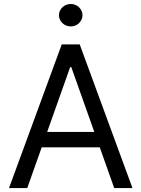

<svg xmlns="http://www.w3.org/2000/svg" viewBox="-20 -952 716 972"><path d="M25.6 0 292.6 -727.3H383.5L650.6 0H558.2L485.1 -206H191.1L117.9 0ZM457.4 -284.1 340.9 -612.2H335.2L218.8 -284.1ZM338.1 -818.2Q326 -818.2 315 -822.6Q304 -827.1 296 -834.9Q288 -842.7 283.2 -853Q278.4 -863.3 278.4 -875Q278.4 -886.7 283.2 -897Q288 -907.3 296 -915.1Q304 -922.9 315 -927.4Q326 -931.8 338.1 -931.8Q350.5 -931.8 361.3 -927.4Q372.2 -922.9 380.1 -915.1Q388.1 -907.3 392.9 -897Q397.7 -886.7 397.7 -875Q397.7 -863.3 392.9 -853Q388.1 -842.7 380.1 -834.9Q372.2 -827.1 361.3 -822.6Q350.5 -818.2 338.1 -818.2Z"/></svg>

Font: Fast_Sans-Dotted
Style: Regular
Weight: 400
Version: Version 3.018